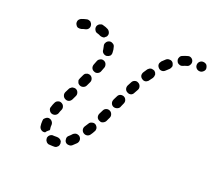

<svg xmlns="http://www.w3.org/2000/svg" viewBox="-103 -702 959 860"><g transform="rotate(20 376.0 -271.5)"><path d="M241 20Q245 17 248 14Q251 11 252 6Q253 2 253 -2Q253 -4 252 -5Q252 -7 252 -8Q251 -10 250 -12Q247 -17 241 -20Q235 -23 228 -23Q226 -23 223 -23Q218 -23 213 -23Q204 -25 196 -19Q189 -14 187 -4Q187 0 188 4Q189 9 192 12Q194 16 198 18Q202 21 206 21Q214 22 223 22Q228 22 233 22Q237 22 241 20ZM322 -60Q319 -63 315 -64Q311 -66 306 -66Q302 -66 298 -64Q293 -62 290 -59Q284 -52 277 -46Q273 -43 271 -39Q269 -35 269 -31Q269 -26 270 -22Q271 -18 274 -14Q280 -7 290 -7Q299 -6 306 -12Q314 -19 323 -28Q329 -35 329 -44Q329 -53 322 -60ZM143 -42Q141 -54 142 -68Q142 -72 143 -76Q145 -80 149 -83Q152 -86 156 -88Q160 -90 165 -90Q174 -89 180 -83Q187 -76 187 -66Q186 -57 187 -50Q188 -47 188 -45Q188 -42 187 -40Q185 -39 183 -37Q176 -32 171 -24Q171 -24 170 -24Q170 -24 169 -24Q160 -22 152 -28Q145 -33 143 -42ZM381 -121Q380 -125 377 -129Q374 -133 371 -135Q363 -140 354 -137Q344 -135 340 -127Q334 -118 329 -110Q324 -102 326 -93Q328 -84 336 -79Q344 -74 353 -76Q362 -78 367 -86Q373 -94 378 -104Q381 -108 381 -112Q382 -117 381 -121ZM170 -113Q179 -110 188 -114Q196 -118 199 -126Q202 -136 206 -144Q210 -153 206 -162Q203 -170 194 -174Q186 -178 177 -174Q169 -171 165 -162Q160 -152 157 -141Q153 -132 158 -124Q162 -116 170 -113ZM419 -181 421 -185Q425 -194 421 -203Q418 -211 410 -215Q401 -219 393 -216Q384 -213 380 -204L378 -200L371 -186Q367 -177 370 -168Q373 -160 382 -156Q386 -154 390 -153Q395 -153 399 -155Q403 -156 406 -159Q410 -162 412 -166ZM205 -195Q214 -190 223 -193Q231 -196 236 -205L245 -224Q249 -232 246 -241Q243 -250 235 -254Q231 -256 226 -256Q222 -256 217 -255Q213 -253 210 -250Q206 -248 204 -243L195 -225Q191 -216 194 -208Q197 -199 205 -195ZM450 -248 458 -266Q462 -275 459 -283Q456 -292 448 -296Q439 -300 430 -297Q422 -294 418 -285L409 -267V-266Q405 -258 408 -249Q411 -240 420 -236Q428 -233 437 -236Q446 -239 450 -247ZM234 -288Q235 -283 238 -280Q241 -277 245 -275Q253 -271 262 -274Q271 -277 275 -285L284 -304Q288 -312 285 -321Q282 -330 274 -334Q270 -336 266 -336Q261 -337 257 -335Q253 -334 249 -331Q246 -328 244 -324L235 -305Q233 -301 232 -296Q232 -292 234 -288ZM487 -376Q479 -381 470 -378Q461 -375 457 -367Q452 -357 447 -348Q443 -339 446 -330Q449 -322 457 -318Q466 -313 475 -316Q483 -319 487 -328Q492 -337 497 -346Q501 -354 498 -363Q495 -372 487 -376ZM285 -355Q293 -351 302 -355Q311 -359 314 -368Q318 -378 322 -389Q324 -397 320 -406Q316 -414 307 -417Q298 -420 290 -415Q282 -411 279 -402Q276 -393 272 -384Q269 -375 272 -367Q276 -358 285 -355ZM546 -436Q545 -440 543 -444Q540 -448 537 -451Q533 -453 529 -454Q524 -455 520 -455Q516 -454 512 -452Q508 -449 505 -446Q499 -437 493 -428Q488 -420 489 -411Q491 -402 499 -397Q503 -394 507 -393Q512 -392 516 -393Q520 -394 524 -397Q528 -399 530 -403Q536 -411 542 -419Q544 -423 545 -427Q546 -432 546 -436ZM312 -440Q321 -441 328 -447Q334 -454 333 -464Q333 -477 329 -490Q327 -499 318 -503Q310 -508 301 -505Q292 -502 288 -494Q283 -486 286 -477Q288 -470 289 -462Q289 -452 296 -446Q303 -440 312 -440ZM606 -497Q606 -502 604 -506Q603 -510 600 -514Q594 -521 585 -521Q575 -522 568 -516Q560 -509 552 -501Q549 -497 547 -493Q545 -489 545 -485Q545 -480 547 -476Q549 -472 552 -469Q558 -462 568 -462Q577 -462 584 -469Q591 -476 598 -482Q601 -485 603 -489Q605 -493 606 -497ZM227 -531Q222 -539 224 -548Q225 -553 228 -556Q231 -560 235 -562Q239 -564 243 -565Q247 -566 252 -564Q265 -561 276 -555Q284 -550 287 -541Q290 -533 285 -524Q285 -523 284 -523Q284 -522 283 -521Q282 -520 280 -519Q278 -517 276 -515Q271 -512 265 -513Q260 -513 255 -515Q248 -519 240 -521Q231 -523 227 -531ZM682 -548Q680 -557 672 -562Q664 -567 655 -564Q643 -561 632 -556Q623 -553 620 -544Q616 -536 620 -527Q623 -518 632 -515Q640 -511 649 -515Q658 -519 666 -521Q675 -523 679 -531Q684 -539 682 -548ZM200 -546Q199 -551 197 -554Q194 -558 191 -561Q187 -563 182 -564Q178 -565 174 -564Q160 -561 150 -557Q141 -553 137 -545Q134 -536 137 -528Q139 -524 142 -520Q145 -517 149 -515Q153 -514 158 -514Q162 -514 166 -515Q173 -518 183 -520Q192 -522 197 -529Q202 -537 200 -546ZM752 -538Q752 -547 747 -555Q741 -562 731 -563H730Q721 -564 714 -558Q707 -552 706 -543Q705 -533 711 -526Q717 -519 726 -518H727Q736 -517 743 -523Q751 -529 752 -538Z"/></g></svg>

Font: FRB American Cursive Guidelines Arrows Dashed Extrabold
Style: Bold Italic
Weight: 800
Italic angle: -25°
Version: Version 2.0;Modular Font Editor K font №1